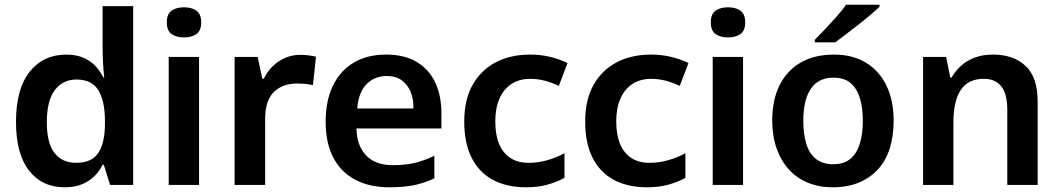

<svg xmlns="http://www.w3.org/2000/svg" viewBox="-20 -786 4502 816"><path d="M255 10Q159 10 103.5 -61Q48 -132 48 -268Q48 -408 106 -481Q164 -554 262 -554Q303 -554 333.5 -541Q364 -528 385 -506Q406 -484 419 -457H423Q420 -482 418 -517.5Q416 -553 416 -586V-760H546V0H448L421 -86H416Q404 -60 382.5 -38.5Q361 -17 330 -3.5Q299 10 255 10ZM304 -94Q370 -94 398 -136.5Q426 -179 426 -261V-271Q426 -357 398 -402.5Q370 -448 305 -448Q247 -448 213 -403Q179 -358 179 -266Q179 -178 211.5 -136Q244 -94 304 -94Z M826 -544V0H697V-544ZM762 -755Q794 -755 814.5 -741Q835 -727 835 -691Q835 -655 814.5 -641Q794 -627 762 -627Q730 -627 709.5 -641Q689 -655 689 -691Q689 -727 709.5 -741Q730 -755 762 -755Z M1256 -553Q1275 -553 1293 -550.5Q1311 -548 1323 -545L1310 -424Q1297 -427 1281.5 -429Q1266 -431 1241 -431Q1214 -431 1190 -423Q1166 -415 1147 -398Q1128 -381 1117.5 -352.5Q1107 -324 1107 -281V0H977V-544H1075L1095 -451H1101Q1114 -479 1137 -502.5Q1160 -526 1190.5 -539.5Q1221 -553 1256 -553Z M1621 -554Q1697 -554 1749 -524Q1801 -494 1828.5 -438Q1856 -382 1856 -303V-240H1495Q1496 -168 1535.5 -126Q1575 -84 1650 -84Q1700 -84 1740 -93Q1780 -102 1826 -124V-28Q1786 -9 1742 0.5Q1698 10 1635 10Q1552 10 1491 -21.5Q1430 -53 1397 -115.5Q1364 -178 1364 -268Q1364 -358 1395 -422Q1426 -486 1483.5 -520Q1541 -554 1621 -554ZM1625 -463Q1572 -463 1538 -428.5Q1504 -394 1498 -325H1737Q1738 -365 1725 -396Q1712 -427 1687 -445Q1662 -463 1625 -463Z M2217 10Q2133 10 2074 -22Q2015 -54 1984 -116.5Q1953 -179 1953 -269Q1953 -363 1989 -426Q2025 -489 2087.5 -521.5Q2150 -554 2233 -554Q2278 -554 2317.5 -544.5Q2357 -535 2392 -518L2355 -421Q2323 -436 2293.5 -443.5Q2264 -451 2233 -451Q2188 -451 2154.5 -429.5Q2121 -408 2103 -367.5Q2085 -327 2085 -270Q2085 -214 2101 -175Q2117 -136 2148.5 -115Q2180 -94 2227 -94Q2266 -94 2305.5 -105Q2345 -116 2379 -135V-30Q2348 -13 2308 -1.5Q2268 10 2217 10Z M2731 10Q2647 10 2588 -22Q2529 -54 2498 -116.5Q2467 -179 2467 -269Q2467 -363 2503 -426Q2539 -489 2601.5 -521.5Q2664 -554 2747 -554Q2792 -554 2831.5 -544.5Q2871 -535 2906 -518L2869 -421Q2837 -436 2807.5 -443.5Q2778 -451 2747 -451Q2702 -451 2668.5 -429.5Q2635 -408 2617 -367.5Q2599 -327 2599 -270Q2599 -214 2615 -175Q2631 -136 2662.5 -115Q2694 -94 2741 -94Q2780 -94 2819.5 -105Q2859 -116 2893 -135V-30Q2862 -13 2822 -1.5Q2782 10 2731 10Z M3138 -544V0H3009V-544ZM3074 -755Q3106 -755 3126.5 -741Q3147 -727 3147 -691Q3147 -655 3126.5 -641Q3106 -627 3074 -627Q3042 -627 3021.5 -641Q3001 -655 3001 -691Q3001 -727 3021.5 -741Q3042 -755 3074 -755Z M3778 -273Q3778 -208 3761.5 -155.5Q3745 -103 3711.5 -66.5Q3678 -30 3630 -10Q3582 10 3519 10Q3461 10 3413.5 -9.5Q3366 -29 3332.5 -66Q3299 -103 3280.5 -155.5Q3262 -208 3262 -273Q3262 -362 3293.5 -424.5Q3325 -487 3383.5 -520.5Q3442 -554 3524 -554Q3604 -554 3660.5 -519.5Q3717 -485 3747.5 -422Q3778 -359 3778 -273ZM3394 -273Q3394 -216 3407 -174Q3420 -132 3448.5 -110Q3477 -88 3521 -88Q3566 -88 3593.5 -110.5Q3621 -133 3634 -174.5Q3647 -216 3647 -273Q3647 -328 3634.5 -369Q3622 -410 3595 -433Q3568 -456 3522 -456Q3458 -456 3426 -408.5Q3394 -361 3394 -273ZM3718 -757Q3702 -742 3678.5 -722Q3655 -702 3628 -681Q3601 -660 3575.5 -640.5Q3550 -621 3530 -606H3443V-617Q3462 -636 3487 -662.5Q3512 -689 3536.5 -716.5Q3561 -744 3576 -766H3718Z M4201 -554Q4287 -554 4338.5 -506Q4390 -458 4390 -355V0H4261V-318Q4261 -386 4236 -418.5Q4211 -451 4161 -451Q4095 -451 4063.5 -404Q4032 -357 4032 -265V0H3903V-544H4001L4019 -456H4024Q4040 -484 4064 -506Q4088 -528 4122 -541Q4156 -554 4201 -554Z"/></svg>

Font: Noto Sans Hebrew Thin SemiBold
Style: Regular
Weight: 600
Version: Version 3.001